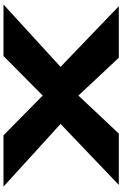

<svg xmlns="http://www.w3.org/2000/svg" viewBox="184 -900 715 1124"><g transform="rotate(90 542.0 -337.5)"><path d="M6 0 371 -334 16 -675H317.5L539 -438.5L761.5 -675H1062L705 -334L1072 0H771.5L539 -229.5L307.5 0Z"/></g></svg>

Font: Anybody UltraExpanded ExtraBold
Style: Regular
Weight: 800
Width: 9
Designer: Tyler Finck
Foundry: Etcetera Type Company
Version: Version 1.010; ttfautohint (v1.8.3) -l 8 -r 50 -G 200 -x 14 